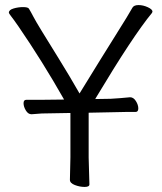

<svg xmlns="http://www.w3.org/2000/svg" viewBox="-20 -729 640 758"><path d="M333 -1Q333 9 314 9Q295 9 275.5 1.5Q256 -6 256 -19L258 -108V-283L145 -281Q130 -280 105 -278H104Q91 -278 82 -293Q73 -308 73 -321.5Q73 -335 84 -335H145L233 -336Q148 -486 52 -626Q31 -656 23 -666Q15 -676 15 -679Q15 -690 33.5 -695.5Q52 -701 71 -701Q90 -701 94 -695Q102 -682 111 -664.5Q120 -647 144.5 -607Q169 -567 211.5 -498.5Q254 -430 294 -360Q383 -505 436.5 -590Q490 -675 503 -699Q509 -709 527 -709Q545 -709 563.5 -700.5Q582 -692 582 -683Q582 -682 580 -678Q505 -587 360 -345Q358 -341 356 -338L417 -339Q453 -341 493 -345H494Q507 -345 516.5 -330Q526 -315 526 -301Q526 -287 515 -287H476Q448 -287 428 -286L330 -284V-107Z"/></svg>

Font: LXGW WenKai TC
Style: Regular
Weight: 400
Designer: LXGW / Fontworks Inc.
Foundry: LXGW / Fontworks Inc.
Version: Version 1.330